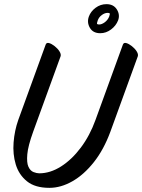

<svg xmlns="http://www.w3.org/2000/svg" viewBox="-20 -860 685 925"><path d="M644 -589 512 -226Q480 -139 432 -78.5Q384 -18 328.5 13.5Q273 45 218 45Q149 45 110 13.5Q71 -18 56 -67.5Q41 -117 45.5 -174Q50 -231 68 -282L200 -645Q204 -656 216.5 -652.5Q229 -649 243.5 -637.5Q258 -626 266.5 -612.5Q275 -599 272 -589L140 -226Q115 -157 111.5 -116.5Q108 -76 117 -56.5Q126 -37 141.5 -31Q157 -25 169 -25Q222 -25 274 -58Q326 -91 369.5 -149Q413 -207 440 -282L572 -645Q576 -656 588.5 -652.5Q601 -649 615.5 -637.5Q630 -626 638.5 -612.5Q647 -599 644 -589ZM463 -700Q428 -700 413 -726Q398 -752 408 -780Q417 -805 440.5 -822.5Q464 -840 493 -840Q527 -840 543 -814.5Q559 -789 549 -762Q539 -736 515 -718Q491 -700 463 -700ZM458 -742Q470 -742 484.5 -752.5Q499 -763 506 -780Q511 -794 508 -796Q505 -798 498 -798Q485 -798 471 -788Q457 -778 451 -762Q445 -746 448.5 -744Q452 -742 458 -742Z"/></svg>

Font: Story Script
Style: Regular
Weight: 400
Designer: Lana Roulhac, Ben Buysse
Version: Version 1.000; ttfautohint (v1.8.4.7-5d5b)